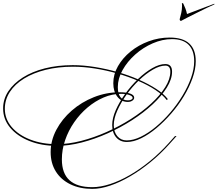

<svg xmlns="http://www.w3.org/2000/svg" viewBox="-182 -1042 1396 1232"><path d="M410 159Q463 159 524.5 139Q586 119 651 81.5Q716 44 779 -7.5Q842 -59 899 -122L941 -169H951L907 -120Q849 -55 784 -2Q719 51 653 89.5Q587 128 525 149Q463 170 410 170Q330 170 269.5 140.5Q209 111 176 58Q143 5 143 -66Q143 -140 179.5 -209Q216 -278 278.5 -332.5Q341 -387 420.5 -418.5Q500 -450 585 -450Q630 -450 654.5 -441Q679 -432 679 -415Q679 -404 667 -396Q655 -388 638 -388Q597 -388 571 -421.5Q545 -455 545 -508Q545 -565 575 -617.5Q605 -670 656 -711.5Q707 -753 772 -777Q837 -801 907 -801Q1074 -801 1074 -649Q1074 -599 1053.5 -541Q1033 -483 998 -425Q963 -367 917.5 -314.5Q872 -262 822.5 -220.5Q773 -179 724 -155Q675 -131 632 -131Q589 -131 563.5 -160.5Q538 -190 538 -240Q538 -284 561 -336Q584 -388 621.5 -440Q659 -492 704.5 -535.5Q750 -579 795.5 -605Q841 -631 879 -631Q922 -631 922 -582Q922 -534 888.5 -480Q855 -426 797.5 -372.5Q740 -319 665.5 -271Q591 -223 508 -186Q425 -149 341.5 -127.5Q258 -106 183 -106Q84 -106 6 -137.5Q-72 -169 -117 -223Q-162 -277 -162 -346Q-162 -406 -128.5 -456.5Q-95 -507 -35 -545Q25 -583 106.5 -603.5Q188 -624 285 -624Q353 -624 427 -612Q501 -600 573 -579.5Q645 -559 708.5 -531Q772 -503 820.5 -471.5Q869 -440 895 -406L888 -400Q863 -433 815.5 -464.5Q768 -496 705 -523Q642 -550 571 -570.5Q500 -591 427 -602.5Q354 -614 286 -614Q191 -614 111 -594Q31 -574 -27.5 -538Q-86 -502 -118.5 -452.5Q-151 -403 -151 -344Q-151 -279 -107.5 -227.5Q-64 -176 12 -146.5Q88 -117 183 -117Q257 -117 339 -138Q421 -159 503 -195.5Q585 -232 658 -278.5Q731 -325 788 -377.5Q845 -430 878 -482.5Q911 -535 911 -582Q911 -621 879 -621Q843 -621 798.5 -595Q754 -569 710 -527Q666 -485 629.5 -434Q593 -383 570.5 -332Q548 -281 548 -239Q548 -195 571 -168Q594 -141 631 -141Q673 -141 721.5 -164.5Q770 -188 818.5 -228.5Q867 -269 911 -320.5Q955 -372 989.5 -429Q1024 -486 1044 -542.5Q1064 -599 1064 -649Q1064 -719 1028 -755Q992 -791 922 -791Q860 -791 798 -764Q736 -737 685.5 -692Q635 -647 604.5 -592.5Q574 -538 574 -483Q574 -398 639 -398Q651 -398 660 -402.5Q669 -407 669 -414Q669 -425 647.5 -432.5Q626 -440 595 -440Q538 -440 483 -416.5Q428 -393 379.5 -352Q331 -311 294 -257.5Q257 -204 236 -143Q215 -82 215 -19Q215 159 410 159ZM1193 -1018 1194 -1014Q1179 -1008 1147.5 -992.5Q1116 -977 1080.5 -959.5Q1045 -942 1017 -927.5Q989 -913 980 -908Q971 -908 971 -919Q976 -936 981 -958.5Q986 -981 986 -1002Q986 -1007 986 -1011.5Q986 -1016 985 -1020Q985 -1022 989 -1022Q991 -1022 994 -1019Q1002 -1002 1008 -986.5Q1014 -971 1018 -952Z"/></svg>

Font: Ballet
Style: Regular
Weight: 400
Designer: Maximiliano R. Sproviero
Foundry: Omnibus-Type
Version: Version 1.100